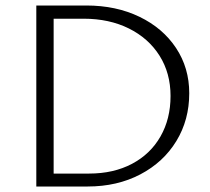

<svg xmlns="http://www.w3.org/2000/svg" viewBox="-20 -678 765 698"><path d="M112 -658H294Q402 -658 487 -617Q572 -576 620 -503.5Q668 -431 668 -339Q668 -242 621 -165Q574 -88 490 -44Q406 0 299 0H112ZM304 -47Q393 -47 460 -82.5Q527 -118 563.5 -182Q600 -246 600 -329Q600 -412 560 -475.5Q520 -539 448.5 -574.5Q377 -610 284 -610H175V-47Z"/></svg>

Font: Isabella Sans
Style: Regular
Weight: 400
Designer: Original fonts by Christian Thalmann (Catharsis Fonts), Modifications by Cristiano Sobral
Version: Version 0.002;July 12, 2020;FontCreator 13.0.0.2655 64-bit; 